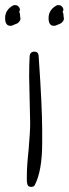

<svg xmlns="http://www.w3.org/2000/svg" viewBox="-61 -732 270 751"><path d="M-20 -631Q-12 -631 -8 -635V-634Q-1 -638 1 -638Q10 -641 15.5 -649Q21 -657 18 -665Q18 -679 14 -686Q20 -694 14 -703Q8 -712 -1 -712Q-7 -712 -9 -711Q-41 -694 -41 -661Q-41 -631 -20 -631ZM150 -631Q158 -631 162 -635Q160 -633 164 -635Q165 -636 166 -636Q168 -636 169 -637Q170 -638 171 -638Q180 -641 185.5 -649Q191 -657 188 -665Q188 -679 184 -686Q190 -694 184 -703Q178 -712 169 -712Q163 -712 161 -711Q129 -694 129 -661Q129 -631 150 -631ZM44 -36V-27Q44 -18 46 -12Q48 -3 55 -2Q57 -1 62 -1Q71 -1 75 -8Q104 -64 104 -173V-222Q104 -314 90 -515Q88 -530 74 -530Q57 -530 55 -513Q53 -479 53 -433Q53 -422 55 -342Q57 -262 57 -251Q57 -216 51 -147Q44 -83 44 -44Z"/></svg>

Font: Neythal
Style: Regular
Weight: 400
Designer: Tharique Azeez
Foundry: Tharique Azeez
Version: Version 0.44